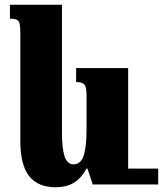

<svg xmlns="http://www.w3.org/2000/svg" viewBox="-20 -780 689 812"><path d="M649 -67V0H493H372L350 -67H346Q323 -25 291.5 -6.5Q260 12 216 12Q140 12 103 -35.5Q66 -83 66 -184V-641Q66 -668 63 -680Q60 -692 51 -696.5Q42 -701 22 -701V-760H242V-220Q242 -153 253 -119Q264 -85 291 -85Q322 -85 334 -122.5Q346 -160 346 -232V-379Q346 -412 337 -422.5Q328 -433 302 -433V-492H522V-67Z"/></svg>

Font: Noto Serif Armenian Black Narrow
Style: Regular
Weight: 900
Width: 4
Designer: Monotype Design team
Foundry: Monotype Imaging Inc.
Version: Version 1.000